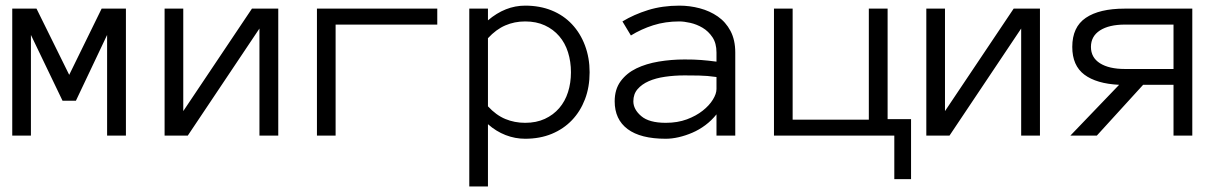

<svg xmlns="http://www.w3.org/2000/svg" viewBox="-20 -486 4407 688"><path d="M431.2 0H363.8V-360.8L252 -125H204.1L90.8 -360.8V0H23.9V-455.1H110.8L228 -217.8L344.2 -455.1H431.2Z M569.8 -455.1H636.7V-87.9L882.8 -455.1H977.1V0H909.7V-383.8L652.8 0H569.8Z M1115.7 -455.1H1546.9V-397.9H1182.6V0H1115.7Z M2092.8 -227.1Q2092.8 -173.8 2076.2 -130.4Q2059.6 -86.9 2029.5 -55.4Q1999.5 -23.9 1957 -6.3Q1914.6 11.2 1861.8 11.2Q1825.7 11.2 1791.7 -2Q1757.8 -15.1 1728.5 -41V182.1H1661.6V-455.1H1728.5V-413.1Q1790.5 -465.8 1861.8 -465.8Q1914.6 -465.8 1957 -448.5Q1999.5 -431.2 2029.5 -399.2Q2059.6 -367.2 2076.2 -323Q2092.8 -278.8 2092.8 -227.1ZM2025.9 -227.1Q2025.9 -265.1 2015.4 -298.6Q2004.9 -332 1983.9 -356.4Q1962.9 -380.9 1932.4 -395Q1901.9 -409.2 1861.8 -409.2Q1823.7 -409.2 1790.8 -395Q1757.8 -380.9 1728.5 -349.1V-105Q1757.8 -73.2 1790.8 -59.6Q1823.7 -45.9 1861.8 -45.9Q1901.9 -45.9 1932.4 -60.1Q1962.9 -74.2 1983.9 -98.6Q2004.9 -123 2015.4 -156Q2025.9 -189 2025.9 -227.1Z M2182.6 -123Q2182.6 -166 2204.1 -195.1Q2225.6 -224.1 2260.5 -241Q2295.4 -257.8 2340.6 -265.4Q2385.7 -272.9 2432.6 -272.9Q2450.7 -272.9 2465.1 -272.5Q2479.5 -272 2492.4 -271Q2505.4 -270 2518.6 -268.6Q2531.7 -267.1 2547.4 -265.1V-297.9Q2547.4 -331.1 2533 -352.5Q2518.6 -374 2497.6 -386.5Q2476.6 -398.9 2453.6 -404.1Q2430.7 -409.2 2414.6 -409.2Q2363.8 -409.2 2320.8 -395.5Q2277.8 -381.8 2240.7 -358.9L2210.4 -409.2Q2251.5 -434.1 2302.5 -450Q2353.5 -465.8 2414.6 -465.8Q2451.7 -465.8 2487.5 -456.3Q2523.4 -446.8 2552 -427Q2580.6 -407.2 2597.7 -375Q2614.7 -342.8 2614.7 -297.9V0H2547.4V-76.2Q2529.8 -54.2 2507.6 -37.6Q2485.4 -21 2460.9 -10.5Q2436.5 0 2412.1 5.6Q2387.7 11.2 2365.7 11.2Q2275.4 11.2 2229 -23.4Q2182.6 -58.1 2182.6 -123ZM2365.7 -45.9Q2407.7 -45.9 2441.2 -58.3Q2474.6 -70.8 2498 -89.4Q2521.5 -107.9 2534.4 -128.9Q2547.4 -149.9 2547.4 -167V-210Q2514.6 -214.8 2484.6 -215.3Q2454.6 -215.8 2432.6 -215.8Q2396.5 -215.8 2363 -210.9Q2329.6 -206.1 2304.7 -195.1Q2279.8 -184.1 2264.6 -166.5Q2249.5 -148.9 2249.5 -123Q2249.5 -94.2 2277.6 -70.1Q2305.7 -45.9 2365.7 -45.9Z M3244.6 -59.1V155.8H3184.6V0H2753.4V-455.1H2820.3V-57.1H3093.3V-455.1H3160.6V-59.1Z M3299.3 -455.1H3366.2V-87.9L3612.3 -455.1H3706.5V0H3639.2V-383.8L3382.3 0H3299.3Z M3990.2 -182.1Q3909.2 -186 3865.7 -218.5Q3822.3 -251 3822.3 -317.9Q3822.3 -389.2 3870.8 -422.1Q3919.4 -455.1 4010.3 -455.1H4252.4V0H4185.1V-182.1H4076.2L3910.2 0H3815.4ZM3889.2 -317.9Q3889.2 -279.8 3921.6 -259.3Q3954.1 -238.8 4011.2 -238.8H4185.1V-397.9H4011.2Q3954.1 -397.9 3921.6 -377Q3889.2 -356 3889.2 -317.9Z"/></svg>

Font: Anonymous Pro
Style: Regular
Weight: 400
Monospace: yes
Designer: Mark Simonson
Version: Version 1.002